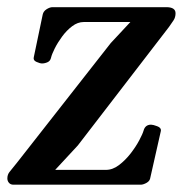

<svg xmlns="http://www.w3.org/2000/svg" viewBox="-23 -505 500 525"><path d="M13.7 0Q5.9 0 1.5 -5.1Q-2.9 -10.3 -2.9 -17.1Q-2.9 -27.3 2.9 -34.7Q8.8 -42 23.4 -60.1L279.8 -387.2L333.5 -444.8H206.1Q189.5 -444.8 174.3 -433.3Q159.2 -421.9 147 -405.3Q134.8 -388.7 126.7 -372.6Q118.7 -356.4 116.7 -347.7Q114.7 -338.4 107.2 -335Q99.6 -331.5 91.8 -331.5Q86.4 -331.5 76.9 -335.7Q67.4 -339.8 69.3 -348.1L93.8 -465.3Q95.7 -474.1 104 -479.5Q112.3 -484.9 119.6 -485.4H431.6Q457 -485.4 457 -468.8Q457 -457.5 451.4 -449.2Q445.8 -440.9 439 -431.2L189.9 -107.4L127.9 -40.5H266.6Q285.2 -40.5 302.5 -53.7Q319.8 -66.9 334.2 -85.4Q348.6 -104 357.9 -121.6Q367.2 -139.2 369.6 -147.9Q374 -164.1 390.1 -164.1Q395.5 -164.1 406.7 -159.9Q418 -155.8 417 -147.5L388.2 -20Q387.2 -10.7 378.7 -5.6Q370.1 -0.5 362.8 0Z"/></svg>

Font: Gelasio Medium
Style: Italic
Weight: 500
Italic angle: -8.5°
Designer: Eben Sorkin
Foundry: Eben Sorkin
Version: Version 1.008